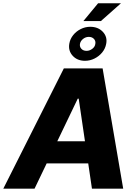

<svg xmlns="http://www.w3.org/2000/svg" viewBox="-56 -1141 820 1161"><path d="M152.8 0H-36.1L330.1 -727.5H564.5L689 0H500L419.9 -544.4H414.1ZM175.8 -286.6H570.8L547.9 -152.8H152.3ZM448.2 -1013.7 537.1 -1121.1H675.3L554.2 -1013.7ZM458 -773.4Q411.1 -773.4 383.3 -804Q355.5 -834.5 363.3 -877.9Q368.2 -905.8 386.5 -928.7Q404.8 -951.7 432.1 -965.3Q459.5 -979 489.3 -979Q537.6 -979 566.2 -948.2Q594.7 -917.5 585.9 -875Q580.6 -846.7 561.8 -823.7Q543 -800.8 515.6 -787.1Q488.3 -773.4 458 -773.4ZM467.3 -833.5Q485.8 -833.5 502.2 -845.9Q518.6 -858.4 520.5 -876.5Q523.4 -893.6 512 -905.8Q500.5 -918 481 -918Q462.4 -918 446.8 -906Q431.2 -894 427.7 -876.5Q424.3 -858.9 435.8 -846.2Q447.3 -833.5 467.3 -833.5Z"/></svg>

Font: Inter Tight ExtraBold
Style: Italic
Weight: 800
Italic angle: -9.39999°
Designer: Rasmus Andersson
Foundry: rsms
Version: Version 3.004